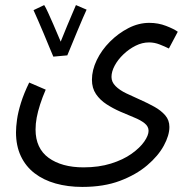

<svg xmlns="http://www.w3.org/2000/svg" viewBox="-20 -505 724 756"><path d="M43 16Q43 -5 47 -34Q51 -63 62.5 -100Q74 -137 95 -180L160 -152Q147 -122 138 -94Q129 -66 124.5 -42Q120 -18 120 5Q120 42 133 70Q146 98 171.5 116.5Q197 135 231.5 144.5Q266 154 309 154Q369 154 417 139Q465 124 498 100.5Q531 77 548 52.5Q565 28 565 10Q565 -7 549.5 -19.5Q534 -32 508 -42.5Q482 -53 453.5 -65.5Q425 -78 399.5 -94.5Q374 -111 358 -134.5Q342 -158 342 -191Q342 -229 361 -268.5Q380 -308 413 -341Q446 -374 486 -394.5Q526 -415 568 -415Q603 -415 634 -403Q665 -391 680 -380L645 -314Q629 -322 608.5 -330Q588 -338 567 -338Q540 -338 514 -325Q488 -312 466 -291Q444 -270 431.5 -246.5Q419 -223 419 -202Q419 -182 435 -166Q451 -150 477 -137.5Q503 -125 532.5 -112Q562 -99 588 -84.5Q614 -70 630.5 -51Q647 -32 647 -5Q647 28 625 68.5Q603 109 559.5 146Q516 183 452.5 207Q389 231 304 231Q247 231 199 217.5Q151 204 116 177Q81 150 62 109.5Q43 69 43 16ZM190 -282Q184 -296 174 -320Q164 -344 152.5 -372Q141 -400 130 -424.5Q119 -449 112 -465L154 -485Q160 -476 169.5 -455Q179 -434 190 -409Q201 -384 210.5 -361Q220 -338 227 -324L245 -287ZM245 -287 204 -302Q210 -319 221 -346Q232 -373 244 -402.5Q256 -432 266 -454.5Q276 -477 279 -485L321 -467Q317 -458 306.5 -434.5Q296 -411 284.5 -382.5Q273 -354 262 -328Q251 -302 245 -287Z"/></svg>

Font: Noto Sans Arabic Condensed
Style: Regular
Weight: 400
Width: 3
Designer: Monotype Design Team, Nadine Chahine, Nizar Qandah and Khaled Hosny
Foundry: Monotype Imaging Inc.
Version: Version 2.012